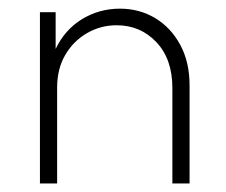

<svg xmlns="http://www.w3.org/2000/svg" viewBox="-20 -430 530 450"><path d="M73.6 0V-401.4H110.4V-315.3Q131.9 -360.4 172.2 -385.1Q212.5 -409.7 261.1 -409.7Q306.9 -409.7 343.8 -387.5Q380.6 -365.3 402.4 -325Q424.3 -284.7 424.3 -229.9V0H384V-223.6Q384 -291.7 346.5 -331.2Q309 -370.8 253.5 -370.8Q216 -370.8 184 -352.4Q152.1 -334 133 -301.4Q113.9 -268.8 113.9 -224.3V0Z"/></svg>

Font: Afacad Flux ExtraLight
Style: Regular
Weight: 250
Designer: Kristian Moeller
Foundry: Dicotype
Version: Version 1.100